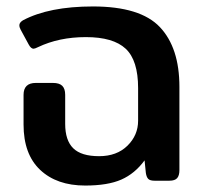

<svg xmlns="http://www.w3.org/2000/svg" viewBox="-20 -560 636 595"><path d="M53 -174V-266Q53 -303 91 -303H144Q164 -303 173 -294Q182 -285 182 -266V-176Q182 -125 207 -100.5Q232 -76 287 -76Q342 -76 375 -108.5Q408 -141 408 -186V-287Q408 -373 369.5 -409Q331 -445 246 -445Q163 -445 98 -414Q88 -409 84 -409Q76 -409 69 -422L44 -468Q40 -475 40 -482Q40 -490 51 -497Q132 -540 268 -540Q415 -540 475.5 -476Q536 -412 536 -291V-33Q536 -16 529 -8Q522 0 505 0H459Q445 0 439.5 -5.5Q434 -11 432 -24L428 -63Q398 -22 356 -3.5Q314 15 244 15Q156 15 104.5 -33.5Q53 -82 53 -174Z"/></svg>

Font: Mitr
Style: Regular
Weight: 400
Designer: Thanarat Vachiruckul
Foundry: Cadson Demak
Version: Version 1.002